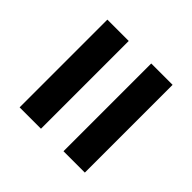

<svg xmlns="http://www.w3.org/2000/svg" viewBox="-61 -630 639 639"><g transform="rotate(-45 258.5 -310.5)"><path d="M52 -156.5V-257H465V-156.5ZM52 -363V-463.5H465V-363Z"/></g></svg>

Font: Anek Gurmukhi Medium SemiBold
Style: Regular
Weight: 600
Version: Version 1.003